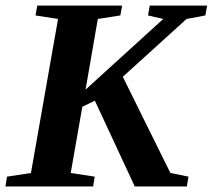

<svg xmlns="http://www.w3.org/2000/svg" viewBox="-27 -675 770 695"><path d="M229 -48.8 315.9 -35.6 310.1 0H-7.3L-1.5 -35.6L85 -48.8L183.1 -606.4L101.6 -619.1L107.9 -654.8H415L408.7 -619.1L327.1 -606.4L282.7 -350.6L564 -606.4L508.8 -619.1L515.1 -654.8H722.7L716.3 -619.1L648.4 -606.4L417.5 -397L589.8 -48.8L655.3 -35.6L649.4 0H460.9L316.4 -310.5L271 -288.6Z"/></svg>

Font: Tinos
Style: Bold Italic
Weight: 700
Italic angle: -16.333°
Designer: Steve Matteson
Foundry: Monotype Imaging Inc.
Version: Version 1.23